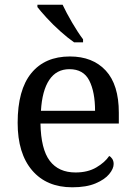

<svg xmlns="http://www.w3.org/2000/svg" viewBox="-20 -786 575 816"><path d="M287 10Q178 10 116.5 -62Q55 -134 55 -264Q55 -404 113 -475Q171 -546 277 -546Q374 -546 429.5 -486Q485 -426 485 -307V-261H152Q154 -152 191.5 -102.5Q229 -53 301 -53Q353 -53 389.5 -74.5Q426 -96 444 -123Q451 -120 457 -111Q463 -102 463 -89Q463 -69 444 -46Q425 -23 386 -6.5Q347 10 287 10ZM384 -315Q384 -395 359.5 -443.5Q335 -492 275 -492Q220 -492 189.5 -446.5Q159 -401 154 -315ZM295 -606Q269 -624 237 -652.5Q205 -681 178.5 -710Q152 -739 139 -756V-766H246Q262 -732 286.5 -690Q311 -648 333 -619V-606Z"/></svg>

Font: Noto Serif Khitan Small Script
Style: Regular
Weight: 400
Designer: LIU Zhao, ZHANG Congyu, Kushim JIANG
Foundry: Guyu Beijing Co. Ltd.
Version: Version 1.000; ttfautohint (v1.8.4.7-5d5b)